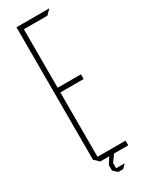

<svg xmlns="http://www.w3.org/2000/svg" viewBox="-206 -735 652 850"><g transform="rotate(-30 120.0 -310.0)"><path d="M77 0 53 -23V-700H220V-699L197 -676H77V-377H196V-353H77V-24H220V0H147V1L123 34V61H166V62L148 80H123V79H122L102 61V33L123 0Z"/></g></svg>

Font: Foldit Thin Thin
Style: Regular
Weight: 250
Version: Version 1.003